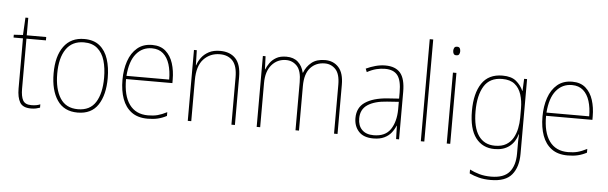

<svg xmlns="http://www.w3.org/2000/svg" viewBox="-57 -971 4513 1424"><g transform="rotate(5 2199.5 -259.5)"><path d="M188 -15Q209 -15 225.5 -18Q242 -21 255 -27V-2Q241 3 225.5 6.5Q210 10 188 10Q127 10 105.5 -27Q84 -64 84 -130V-503H14V-524L82 -528L89 -658H110V-528H255V-503H110V-130Q110 -74 126 -44.5Q142 -15 188 -15Z M736 -264Q736 -139 687 -64.5Q638 10 535 10Q434 10 383.5 -64.5Q333 -139 333 -265Q333 -393 386 -465.5Q439 -538 538 -538Q609 -538 652.5 -502.5Q696 -467 716 -405Q736 -343 736 -264ZM360 -265Q360 -150 403 -82.5Q446 -15 535 -15Q625 -15 667 -81.5Q709 -148 709 -264Q709 -336 692.5 -392Q676 -448 638 -480.5Q600 -513 538 -513Q450 -513 405 -447.5Q360 -382 360 -265Z M1044 -538Q1106 -538 1144 -504.5Q1182 -471 1199.5 -416Q1217 -361 1217 -295V-269H872Q871 -146 918.5 -80.5Q966 -15 1057 -15Q1097 -15 1128 -23Q1159 -31 1198 -51V-23Q1166 -6 1132.5 2Q1099 10 1057 10Q983 10 936.5 -24.5Q890 -59 868 -120Q846 -181 846 -261Q846 -338 867.5 -401Q889 -464 933 -501Q977 -538 1044 -538ZM1044 -513Q972 -513 926.5 -457.5Q881 -402 873 -293H1191Q1191 -356 1175.5 -406Q1160 -456 1127.5 -484.5Q1095 -513 1044 -513Z M1550 -538Q1624 -538 1665 -494Q1706 -450 1706 -357V0H1680V-352Q1680 -437 1645.5 -475Q1611 -513 1550 -513Q1477 -513 1429 -462Q1381 -411 1381 -305V0H1355V-528H1376L1379 -416H1381Q1390 -446 1411 -474Q1432 -502 1466 -520Q1500 -538 1550 -538Z M2331 -538Q2393 -538 2431.5 -496Q2470 -454 2470 -366V0H2444V-364Q2444 -444 2411.5 -478.5Q2379 -513 2331 -513Q2265 -513 2224 -468Q2183 -423 2183 -331V0H2157V-358Q2157 -443 2124 -478Q2091 -513 2043 -513Q1978 -513 1936 -464.5Q1894 -416 1894 -329V0H1868V-528H1888L1892 -431H1894Q1903 -454 1920.5 -479Q1938 -504 1967.5 -521Q1997 -538 2043 -538Q2097 -538 2129.5 -508.5Q2162 -479 2173 -430H2175Q2193 -477 2230.5 -507.5Q2268 -538 2331 -538Z M2780 -537Q2855 -537 2891.5 -494Q2928 -451 2928 -353V0H2906L2903 -99H2901Q2890 -71 2870 -46Q2850 -21 2817.5 -5.5Q2785 10 2737 10Q2664 10 2628 -29.5Q2592 -69 2592 -129Q2592 -208 2651 -247.5Q2710 -287 2814 -295L2902 -301V-347Q2902 -437 2872.5 -474.5Q2843 -512 2780 -512Q2748 -512 2715.5 -504Q2683 -496 2646 -476L2636 -501Q2670 -517 2706.5 -527Q2743 -537 2780 -537ZM2815 -271Q2723 -265 2671.5 -231Q2620 -197 2620 -129Q2620 -75 2650.5 -44.5Q2681 -14 2737 -14Q2824 -14 2862.5 -71.5Q2901 -129 2902 -220V-277Z M3116 0H3090V-760H3116Z M3297 -722Q3313 -722 3318 -712Q3323 -702 3323 -690Q3323 -677 3317.5 -667.5Q3312 -658 3296 -658Q3282 -658 3276.5 -667.5Q3271 -677 3271 -690Q3271 -702 3276.5 -712Q3282 -722 3297 -722ZM3309 -528V0H3283V-528Z M3652 -538Q3718 -538 3753.5 -508.5Q3789 -479 3807 -438H3809L3813 -528H3835V29Q3835 127 3788 184Q3741 241 3631 241Q3581 241 3542.5 231Q3504 221 3472 206V177Q3505 194 3544 205Q3583 216 3631 216Q3726 216 3767.5 167Q3809 118 3809 29V-15Q3809 -42 3809 -63.5Q3809 -85 3811 -115H3809Q3793 -57 3750 -23.5Q3707 10 3640 10Q3550 10 3499 -57Q3448 -124 3448 -258Q3448 -388 3498 -463Q3548 -538 3652 -538ZM3652 -513Q3559 -513 3517 -444.5Q3475 -376 3475 -258Q3475 -137 3517.5 -76Q3560 -15 3640 -15Q3691 -15 3723.5 -34.5Q3756 -54 3774.5 -86.5Q3793 -119 3801 -158.5Q3809 -198 3809 -237V-307Q3809 -364 3794 -411Q3779 -458 3745 -485.5Q3711 -513 3652 -513Z M4171 -538Q4233 -538 4271 -504.5Q4309 -471 4326.5 -416Q4344 -361 4344 -295V-269H3999Q3998 -146 4045.5 -80.5Q4093 -15 4184 -15Q4224 -15 4255 -23Q4286 -31 4325 -51V-23Q4293 -6 4259.5 2Q4226 10 4184 10Q4110 10 4063.5 -24.5Q4017 -59 3995 -120Q3973 -181 3973 -261Q3973 -338 3994.5 -401Q4016 -464 4060 -501Q4104 -538 4171 -538ZM4171 -513Q4099 -513 4053.5 -457.5Q4008 -402 4000 -293H4318Q4318 -356 4302.5 -406Q4287 -456 4254.5 -484.5Q4222 -513 4171 -513Z"/></g></svg>

Font: Noto Sans Gurmukhi UI SemiCondensed Thin
Style: Regular
Weight: 100
Width: 4
Designer: Jelle Bosma - Monotype Design Team
Foundry: Monotype Imaging Inc.
Version: Version 2.004; ttfautohint (v1.8.4.7-5d5b)